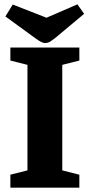

<svg xmlns="http://www.w3.org/2000/svg" viewBox="-20 -868 415 888"><path d="M28 0V-60L107 -80V-568L28 -588V-648H347V-588L268 -568V-80L347 -60V0ZM188 -669Q179 -669 167.5 -675.5Q156 -682 145 -690L5 -792L39 -847L195 -786L338 -848L369 -804L235 -692Q225 -684 213.5 -676.5Q202 -669 188 -669Z"/></svg>

Font: Faustina ExtraBold
Style: Regular
Weight: 800
Designer: Alfonso Garcia
Foundry: http://www.omnibus-type.com
Version: Version 1.200